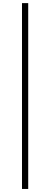

<svg xmlns="http://www.w3.org/2000/svg" viewBox="-20 -982 324 1236"><path d="M161.6 -961.9V234.4H121.6V-961.9Z"/></svg>

Font: Inter 17pt ExtraLight
Style: Regular
Weight: 250
Version: Version 4.001;git-66647c0bb